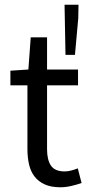

<svg xmlns="http://www.w3.org/2000/svg" viewBox="-20 -780 378 812"><path d="M96 -419H24V-481L100 -486L110 -622H179V-486H310V-419H179V-149Q179 -104 195.5 -79.5Q212 -55 254 -55Q267 -55 282 -59Q297 -63 309 -68L325 -6Q305 1 281.5 6.5Q258 12 235 12Q196 12 169.5 0Q143 -12 126.5 -33Q110 -54 103 -84Q96 -114 96 -150ZM257 -548 253 -760H312L311 -703L297 -548Z"/></svg>

Font: Myanmar Sanpya
Style: Regular
Weight: 400
Designer: Danh Hong
Foundry: Google Inc.
Version: Version 2.00 November 22, 2015